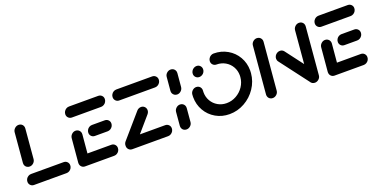

<svg xmlns="http://www.w3.org/2000/svg" viewBox="-21 -1064 3162 1611"><g transform="rotate(-20 1560.0 -259.0)"><path d="M429.3 -51.9Q429.3 -37.8 422.2 -25.9Q415.2 -14.1 403.3 -7Q391.5 0 377.8 0H87.4Q68.9 0 56.5 -12.6Q44.1 -25.2 44.1 -43.7Q44.1 -57.4 51.1 -69.3Q58.1 -81.1 70 -88.1Q81.9 -95.2 95.6 -95.2H385.9Q404.4 -95.2 416.9 -82.8Q429.3 -70.4 429.3 -51.9ZM106.3 -157.8Q93.3 -157.8 82.8 -164.1Q72.2 -170.4 66.9 -181.3Q61.5 -192.2 62.6 -205.2L85.6 -471.1Q87.4 -490.7 102.6 -504.6Q117.8 -518.5 137.4 -518.5Q150.4 -518.5 160.7 -512.2Q171.1 -505.9 176.5 -495Q181.9 -484.1 180.7 -471.1L157.8 -205.2Q155.9 -185.6 140.9 -171.7Q125.9 -157.8 106.3 -157.8Z M499.3 -44.8 518.5 -261.1Q520.4 -280.7 535.4 -294.8Q550.4 -308.9 570 -308.9Q583 -308.9 593.3 -302.4Q603.7 -295.9 609.3 -285Q614.8 -274.1 613.7 -261.1L594.4 -44.8ZM854.8 -51.9Q854.8 -37.8 847.8 -25.9Q840.7 -14.1 828.7 -7Q816.7 0 803 0H543Q524.4 0 512 -12.6Q499.6 -25.2 499.6 -43.7Q499.6 -57.4 506.7 -69.3Q513.7 -81.1 525.6 -88.1Q537.4 -95.2 551.1 -95.2H811.5Q830 -95.2 842.4 -82.8Q854.8 -70.4 854.8 -51.9ZM664.8 -255.2Q664.8 -268.9 671.9 -280.9Q678.9 -293 690.7 -300Q702.6 -307 716.3 -307H830Q848.5 -307 861.1 -294.6Q873.7 -282.2 873.7 -264.1Q873.7 -250 866.5 -238Q859.3 -225.9 847.2 -218.9Q835.2 -211.9 821.5 -211.9H708.1Q689.6 -211.9 677.2 -224.3Q664.8 -236.7 664.8 -255.2ZM536.3 -466.3Q536.3 -480.4 543.5 -492.4Q550.7 -504.4 562.6 -511.5Q574.4 -518.5 588.1 -518.5H848.1Q867 -518.5 879.6 -506.3Q892.2 -494.1 892.2 -475.9Q892.2 -461.9 885 -449.6Q877.8 -437.4 865.7 -430.4Q853.7 -423.3 840 -423.3H580Q561.5 -423.3 548.9 -435.7Q536.3 -448.1 536.3 -466.3Z M1336.3 -51.9Q1336.3 -37.8 1329.1 -25.9Q1321.9 -14.1 1310 -7Q1298.1 0 1284.4 0H964.8Q946.3 0 933.9 -12.6Q921.5 -25.2 921.5 -43.7Q921.5 -57.4 928.7 -69.3Q935.9 -81.1 947.8 -88.1Q959.6 -95.2 973.3 -95.2H1292.6Q1311.1 -95.2 1323.7 -82.8Q1336.3 -70.4 1336.3 -51.9ZM964.8 -4.1Q946.3 -4.1 933.9 -16.5Q921.5 -28.9 921.5 -47.4Q921.5 -66.3 934.1 -81.1L1115.2 -290Q1122.2 -298.5 1132.4 -303.3Q1142.6 -308.1 1153.7 -308.1Q1172.2 -308.1 1184.8 -295.6Q1197.4 -283 1197.4 -264.4Q1197.4 -246.7 1184.4 -231.1L1003.7 -21.9Q996.3 -13.7 986.1 -8.9Q975.9 -4.1 964.8 -4.1ZM1373.3 -473.7Q1373.3 -459.6 1366.1 -447.8Q1358.9 -435.9 1347 -428.9Q1335.2 -421.9 1321.5 -421.9H1001.9Q983.3 -421.9 970.9 -434.4Q958.5 -447 958.5 -465.6Q958.5 -479.3 965.6 -491.1Q972.6 -503 984.4 -510Q996.3 -517 1010 -517H1329.6Q1348.1 -517 1360.7 -504.6Q1373.3 -492.2 1373.3 -473.7Z M1449.6 0Q1436.7 0 1426.3 -6.3Q1415.9 -12.6 1410.6 -23.7Q1405.2 -34.8 1406.3 -47.8L1416.7 -168.1Q1418.5 -187.8 1433.7 -201.9Q1448.9 -215.9 1468.5 -215.9Q1481.5 -215.9 1491.9 -209.4Q1502.2 -203 1507.6 -192Q1513 -181.1 1511.9 -168.1L1501.5 -47.8Q1500 -27.8 1484.6 -13.9Q1469.3 0 1449.6 0ZM1476.3 -302.6Q1463.3 -302.6 1453 -309.1Q1442.6 -315.6 1437 -326.5Q1431.5 -337.4 1432.6 -350.4L1443.3 -471.1Q1444.8 -490.7 1460 -504.6Q1475.2 -518.5 1494.8 -518.5Q1507.8 -518.5 1518.1 -512.2Q1528.5 -505.9 1534.1 -495Q1539.6 -484.1 1538.5 -471.1L1527.8 -350.4Q1525.9 -330.7 1510.9 -316.7Q1495.9 -302.6 1476.3 -302.6Z M1657.4 -420Q1657.4 -433.7 1664.6 -445.7Q1671.9 -457.8 1683.7 -464.8Q1695.6 -471.9 1709.3 -471.9Q1727.8 -471.9 1740.2 -459.3Q1752.6 -446.7 1752.6 -428.1Q1752.6 -414.4 1745.6 -402.6Q1738.5 -390.7 1726.7 -383.7Q1714.8 -376.7 1701.1 -376.7Q1682.6 -376.7 1670 -389.1Q1657.4 -401.5 1657.4 -420ZM1828.1 -469.6Q1828.1 -483.3 1835.4 -495.4Q1842.6 -507.4 1854.4 -514.4Q1866.3 -521.5 1880 -521.5Q1947 -521.5 2002 -490Q2057 -458.5 2088.5 -403.9Q2120 -349.3 2120 -283Q2120 -271.5 2118.9 -259.3Q2112.6 -187.8 2072.2 -127.6Q2031.9 -67.4 1968.7 -32.2Q1905.6 3 1834.1 3Q1766.7 3 1711.7 -28.7Q1656.7 -60.4 1625.2 -115.2Q1593.7 -170 1593.7 -236.3Q1593.7 -247.8 1594.8 -259.3Q1596.7 -278.9 1611.9 -293Q1627 -307 1646.7 -307Q1659.6 -307 1670 -300.6Q1680.4 -294.1 1685.7 -283.1Q1691.1 -272.2 1690 -259.3Q1689.3 -248.9 1689.3 -244.4Q1689.3 -202.2 1709.3 -167.4Q1729.3 -132.6 1764.3 -112.4Q1799.3 -92.2 1842.2 -92.2Q1887.8 -92.2 1928.1 -114.6Q1968.5 -137 1994.3 -175.4Q2020 -213.7 2023.7 -259.3Q2024.4 -269.6 2024.4 -274.1Q2024.4 -316.3 2004.4 -351.1Q1984.4 -385.9 1949.4 -406.1Q1914.4 -426.3 1871.5 -426.3Q1853 -426.3 1840.6 -438.7Q1828.1 -451.1 1828.1 -469.6Z M2219.3 0Q2206.3 0 2195.9 -6.3Q2185.6 -12.6 2180.2 -23.7Q2174.8 -34.8 2175.9 -47.8L2213 -471.1Q2214.4 -490.7 2229.6 -504.6Q2244.8 -518.5 2264.4 -518.5Q2277.4 -518.5 2287.8 -512.2Q2298.1 -505.9 2303.7 -495Q2309.3 -484.1 2308.1 -471.1L2271.1 -47.8Q2269.6 -27.8 2254.3 -13.9Q2238.9 0 2219.3 0ZM2357.8 -300.4Q2357.8 -314.1 2365 -326.1Q2372.2 -338.1 2384.3 -345.2Q2396.3 -352.2 2410 -352.2Q2420.4 -352.2 2429.3 -348Q2438.1 -343.7 2444.4 -335.9L2641.9 -75.2L2564.8 -12.6L2367 -273.3Q2357.8 -284.8 2357.8 -300.4ZM2595.9 0Q2583 0 2572.6 -6.3Q2562.2 -12.6 2556.9 -23.7Q2551.5 -34.8 2552.6 -47.8L2589.3 -471.1Q2591.1 -490.7 2606.3 -504.6Q2621.5 -518.5 2641.1 -518.5Q2654.1 -518.5 2664.4 -512.2Q2674.8 -505.9 2680.2 -495Q2685.6 -484.1 2684.4 -471.1L2647.8 -47.8Q2646.3 -27.8 2630.9 -13.9Q2615.6 0 2595.9 0Z M2727 -44.8 2746.3 -261.1Q2748.1 -280.7 2763.1 -294.8Q2778.1 -308.9 2797.8 -308.9Q2810.7 -308.9 2821.1 -302.4Q2831.5 -295.9 2837 -285Q2842.6 -274.1 2841.5 -261.1L2822.2 -44.8ZM3082.6 -51.9Q3082.6 -37.8 3075.6 -25.9Q3068.5 -14.1 3056.5 -7Q3044.4 0 3030.7 0H2770.7Q2752.2 0 2739.8 -12.6Q2727.4 -25.2 2727.4 -43.7Q2727.4 -57.4 2734.4 -69.3Q2741.5 -81.1 2753.3 -88.1Q2765.2 -95.2 2778.9 -95.2H3039.3Q3057.8 -95.2 3070.2 -82.8Q3082.6 -70.4 3082.6 -51.9ZM2892.6 -255.2Q2892.6 -268.9 2899.6 -280.9Q2906.7 -293 2918.5 -300Q2930.4 -307 2944.1 -307H3057.8Q3076.3 -307 3088.9 -294.6Q3101.5 -282.2 3101.5 -264.1Q3101.5 -250 3094.3 -238Q3087 -225.9 3075 -218.9Q3063 -211.9 3049.3 -211.9H2935.9Q2917.4 -211.9 2905 -224.3Q2892.6 -236.7 2892.6 -255.2ZM2764.1 -466.3Q2764.1 -480.4 2771.3 -492.4Q2778.5 -504.4 2790.4 -511.5Q2802.2 -518.5 2815.9 -518.5H3075.9Q3094.8 -518.5 3107.4 -506.3Q3120 -494.1 3120 -475.9Q3120 -461.9 3112.8 -449.6Q3105.6 -437.4 3093.5 -430.4Q3081.5 -423.3 3067.8 -423.3H2807.8Q2789.3 -423.3 2776.7 -435.7Q2764.1 -448.1 2764.1 -466.3Z"/></g></svg>

Font: 26F Galaxy Sans Extra Bold
Style: Italic
Weight: 800
Italic angle: -5°
Designer: C₂₉H₂₅N₃O₅
Version: Version 1.200